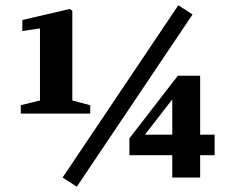

<svg xmlns="http://www.w3.org/2000/svg" viewBox="-20 -675 920 730"><path d="M272 35 218 0 658 -655 712 -620ZM65 -599 246 -641 255 -634V-293L323 -275V-243H59V-275L132 -293V-567L65 -557ZM472 -85V-149L656 -387H741V-163H796V-85H741V0H635V-85ZM531 -163H635V-297Z"/></svg>

Font: Source Serif Pro Black
Style: Regular
Weight: 900
Designer: Frank Grießhammer
Foundry: Adobe Systems Incorporated
Version: Version 3.001;hotconv 1.0.111;makeotfexe 2.5.65597